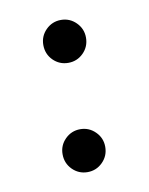

<svg xmlns="http://www.w3.org/2000/svg" viewBox="-49 -389 309 398"><g transform="rotate(-10 105.0 -190.0)"><path d="M60.1 -75.2Q60.1 -93.8 73.2 -106.9Q86.4 -120.1 105 -120.1Q123.5 -120.1 136.7 -106.9Q149.9 -93.8 149.9 -75.2Q149.9 -56.2 136.7 -43Q123.5 -29.8 105 -29.8Q86.4 -29.8 73.2 -43Q60.1 -56.2 60.1 -75.2ZM60.1 -305.2Q60.1 -323.7 73.2 -336.9Q86.4 -350.1 105 -350.1Q123.5 -350.1 136.7 -336.9Q149.9 -323.7 149.9 -305.2Q149.9 -286.1 136.7 -272.9Q123.5 -259.8 105 -259.8Q86.4 -259.8 73.2 -272.9Q60.1 -286.1 60.1 -305.2Z"/></g></svg>

Font: Rochester
Style: Regular
Weight: 400
Designer: Gillian Fisher
Foundry: Font Diner, Inc DBA Sideshow
Version: Version 1.005